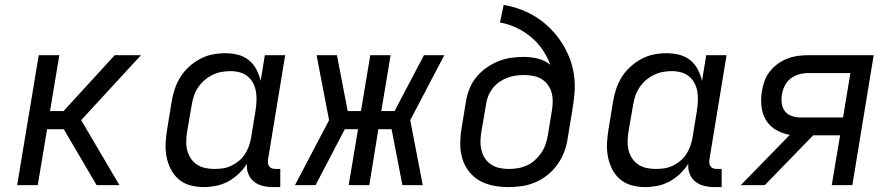

<svg xmlns="http://www.w3.org/2000/svg" viewBox="-20 -755 3640 783"><path d="M50 0 138 -530H222L184 -302H239L448 -530H555L311 -265L467 0H374L240 -228H172L134 0Z M810 8Q810 8 810 8Q810 8 810 8Q782 8 755 0.5Q728 -7 708 -24.5Q688 -42 676 -66Q664 -90 659 -117Q654 -144 655.5 -172.5Q657 -201 662 -230L680 -340Q684 -366 692.5 -391.5Q701 -417 715.5 -440.5Q730 -464 751 -483Q772 -502 796.5 -515Q821 -528 847 -533Q873 -538 899 -538Q926 -538 951 -531.5Q976 -525 995 -509.5Q1014 -494 1025.5 -472Q1037 -450 1043 -425L1060 -530H1143L1073 -104Q1072 -96 1073 -88.5Q1074 -81 1078.5 -75.5Q1083 -70 1090 -68Q1097 -66 1105 -66H1123V8H1093Q1072 8 1051.5 3Q1031 -2 1015.5 -14.5Q1000 -27 992.5 -46.5Q985 -66 987 -87Q973 -65 953 -46Q933 -27 909.5 -14.5Q886 -2 860.5 3Q835 8 810 8ZM854 -66Q872 -66 889 -68.5Q906 -71 923 -79Q940 -87 954.5 -99Q969 -111 979 -126.5Q989 -142 995 -159Q1001 -176 1004 -193L1022 -303Q1025 -323 1026 -342.5Q1027 -362 1024 -380.5Q1021 -399 1012.5 -415.5Q1004 -432 990 -443.5Q976 -455 957.5 -460Q939 -465 920 -465Q901 -465 882.5 -461.5Q864 -458 846.5 -449.5Q829 -441 814 -428Q799 -415 788 -398.5Q777 -382 771 -364Q765 -346 762 -328L743 -218Q740 -199 739.5 -179.5Q739 -160 743.5 -142Q748 -124 758 -109Q768 -94 783 -84Q798 -74 816.5 -70Q835 -66 854 -66Z M1183 0 1322 -265 1271 -530H1354L1398 -302H1452L1490 -530H1573L1535 -302H1589L1709 -530H1792L1653 -265L1704 0H1621L1577 -228H1523L1486 0H1402L1440 -228H1386L1267 0Z M2053 8Q2022 8 1991.5 2Q1961 -4 1935.5 -18.5Q1910 -33 1892 -56.5Q1874 -80 1865.5 -108Q1857 -136 1857 -167.5Q1857 -199 1862 -230L1880 -340Q1884 -366 1894 -391.5Q1904 -417 1921.5 -439Q1939 -461 1962 -477.5Q1985 -494 2010.5 -504.5Q2036 -515 2062.5 -519Q2089 -523 2116 -523Q2145 -523 2173.5 -516Q2202 -509 2224 -491Q2212 -524 2192 -553Q2172 -582 2145.5 -604Q2119 -626 2087 -641.5Q2055 -657 2019 -663L2034 -735Q2070 -729 2104.5 -716Q2139 -703 2169 -683.5Q2199 -664 2224 -639Q2249 -614 2268.5 -584.5Q2288 -555 2301.5 -521.5Q2315 -488 2320.5 -451.5Q2326 -415 2323 -376.5Q2320 -338 2313 -300L2295 -190Q2291 -163 2281 -136Q2271 -109 2254 -85Q2237 -61 2213.5 -42Q2190 -23 2163 -11.5Q2136 0 2108 4Q2080 8 2053 8ZM2054 -66Q2073 -66 2091.5 -69Q2110 -72 2128 -80Q2146 -88 2161 -101.5Q2176 -115 2187 -131Q2198 -147 2204.5 -165.5Q2211 -184 2214 -202L2231 -306Q2234 -325 2234 -343.5Q2234 -362 2229 -379Q2224 -396 2213.5 -410Q2203 -424 2188 -433Q2173 -442 2154.5 -445.5Q2136 -449 2118 -449Q2118 -449 2117.5 -449Q2117 -449 2117 -449Q2100 -449 2082.5 -446.5Q2065 -444 2048 -437.5Q2031 -431 2015.5 -420Q2000 -409 1988.5 -394Q1977 -379 1970.5 -362Q1964 -345 1962 -328L1943 -218Q1940 -199 1939.5 -179.5Q1939 -160 1943.5 -142Q1948 -124 1958 -109Q1968 -94 1983 -84Q1998 -74 2016.5 -70Q2035 -66 2054 -66Z M2610 8Q2610 8 2610 8Q2610 8 2610 8Q2582 8 2555 0.5Q2528 -7 2508 -24.5Q2488 -42 2476 -66Q2464 -90 2459 -117Q2454 -144 2455.5 -172.5Q2457 -201 2462 -230L2480 -340Q2484 -366 2492.5 -391.5Q2501 -417 2515.5 -440.5Q2530 -464 2551 -483Q2572 -502 2596.5 -515Q2621 -528 2647 -533Q2673 -538 2699 -538Q2726 -538 2751 -531.5Q2776 -525 2795 -509.5Q2814 -494 2825.5 -472Q2837 -450 2843 -425L2860 -530H2943L2873 -104Q2872 -96 2873 -88.5Q2874 -81 2878.5 -75.5Q2883 -70 2890 -68Q2897 -66 2905 -66H2923V8H2893Q2872 8 2851.5 3Q2831 -2 2815.5 -14.5Q2800 -27 2792.5 -46.5Q2785 -66 2787 -87Q2773 -65 2753 -46Q2733 -27 2709.5 -14.5Q2686 -2 2660.5 3Q2635 8 2610 8ZM2654 -66Q2672 -66 2689 -68.5Q2706 -71 2723 -79Q2740 -87 2754.5 -99Q2769 -111 2779 -126.5Q2789 -142 2795 -159Q2801 -176 2804 -193L2822 -303Q2825 -323 2826 -342.5Q2827 -362 2824 -380.5Q2821 -399 2812.5 -415.5Q2804 -432 2790 -443.5Q2776 -455 2757.5 -460Q2739 -465 2720 -465Q2701 -465 2682.5 -461.5Q2664 -458 2646.5 -449.5Q2629 -441 2614 -428Q2599 -415 2588 -398.5Q2577 -382 2571 -364Q2565 -346 2562 -328L2543 -218Q2540 -199 2539.5 -179.5Q2539 -160 2543.5 -142Q2548 -124 2558 -109Q2568 -94 2583 -84Q2598 -74 2616.5 -70Q2635 -66 2654 -66Z M3001 0 3201 -205Q3171 -210 3145 -225Q3119 -240 3104 -265Q3089 -290 3085.5 -320.5Q3082 -351 3087 -382Q3090 -403 3097.5 -424Q3105 -445 3119 -463Q3133 -481 3151.5 -494.5Q3170 -508 3191 -516Q3212 -524 3233.5 -527Q3255 -530 3276 -530H3543L3456 0H3372L3406 -203H3296L3099 0ZM3244 -276H3418L3448 -457H3276Q3257 -457 3239 -452Q3221 -447 3205.5 -435.5Q3190 -424 3181 -406.5Q3172 -389 3169 -371Q3166 -353 3168 -334.5Q3170 -316 3180.5 -302Q3191 -288 3208.5 -282Q3226 -276 3244 -276Z"/></svg>

Font: Iosevka Curly Extended
Style: Italic
Weight: 400
Width: 7
Italic angle: -9°
Monospace: yes
Designer: Belleve Invis
Foundry: Belleve Invis
Version: Version 11.1.0; ttfautohint (v1.8.3)